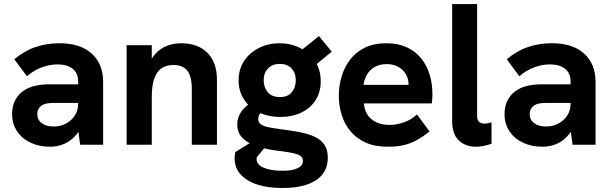

<svg xmlns="http://www.w3.org/2000/svg" viewBox="-20 -717 3025 951"><path d="M376.8 0 367.2 -74.4V-311.4Q367.2 -355.2 339.6 -376.6Q312 -398 265 -398Q225.6 -398 185.2 -382.7Q144.8 -367.4 113.6 -339.2L50.8 -423.6Q102.6 -466.2 157.1 -484.5Q211.6 -502.8 275.2 -502.8Q377 -502.8 433.9 -451.9Q490.8 -401 490.8 -311.4V0ZM228.2 9.8Q174 9.8 131.3 -10.3Q88.6 -30.4 64.3 -67.2Q40 -104 40 -152.4Q40 -194.6 57.7 -225.2Q75.4 -255.8 104.4 -272.4Q128.6 -287 159.4 -293.2Q190.2 -299.4 224.8 -299.4H377.6V-207.2H242.8Q226.8 -207.2 211.5 -204.4Q196.2 -201.6 184.8 -193.4Q175.4 -186.4 170 -175.9Q164.6 -165.4 164.6 -152Q164.6 -123.8 186.7 -107.1Q208.8 -90.4 245.8 -90.4Q279 -90.4 306.5 -104.9Q334 -119.4 350.6 -144.8Q367.2 -170.2 367.2 -202.6L400.4 -137.2Q386.6 -85.4 360.3 -52.8Q334 -20.2 300.1 -5.2Q266.2 9.8 228.2 9.8Z M607.2 0V-493H731.8V-381.4L711.8 -378.6Q724.6 -423.8 749.8 -450.9Q775 -478 808.1 -490.4Q841.2 -502.8 876.2 -502.8Q960.2 -502.8 1007.4 -455.3Q1054.6 -407.8 1054.6 -322V0H930V-276Q930 -337.8 907.9 -366.4Q885.8 -395 838.8 -395Q803.2 -395 779.5 -378.4Q755.8 -361.8 743.8 -326.7Q731.8 -291.6 731.8 -236.4V0Z M1379.2 214.2Q1269 214.2 1205.5 174.9Q1142 135.6 1142 67.2Q1142 61 1142.8 52.7Q1143.6 44.4 1145.6 36.2L1284.2 -49.8L1315 -15.4L1252.2 62Q1251.2 64.8 1251.2 66.9Q1251.2 69 1251.2 71.4Q1251.2 98.8 1286.3 113.8Q1321.4 128.8 1379.2 128.8Q1427.6 128.8 1454 116.3Q1480.4 103.8 1480.4 80.2Q1480.4 67.4 1473.1 59.4Q1465.8 51.4 1449.7 46.2Q1433.6 41 1408.2 36.9Q1382.8 32.8 1346.8 28.4Q1301.2 22.6 1257.2 9.3Q1213.2 -4 1184.2 -30.5Q1155.2 -57 1155.2 -101Q1155.2 -140.2 1182.1 -172.8Q1209 -205.4 1253.2 -226.2L1312.6 -178Q1286.4 -173.6 1272.7 -159.8Q1259 -146 1259 -127.2Q1259 -111.2 1271.9 -101.6Q1284.8 -92 1308.8 -87Q1332.8 -82 1365.8 -77.6Q1417.4 -71.2 1460.9 -63.2Q1504.4 -55.2 1536.6 -40.7Q1568.8 -26.2 1586.2 -1.1Q1603.6 24 1603.6 64.2Q1603.6 137 1545.2 175.6Q1486.8 214.2 1379.2 214.2ZM1369 -137.8Q1307.2 -137.8 1260.5 -161.3Q1213.8 -184.8 1187.8 -225.6Q1161.8 -266.4 1161.8 -318.8Q1161.8 -374.4 1189.4 -415.7Q1217 -457 1263.5 -479.9Q1310 -502.8 1364.8 -502.8Q1419.2 -502.8 1465.5 -479.9Q1511.8 -457 1540.2 -414.6Q1568.6 -372.2 1568.6 -314.6Q1568.6 -261.2 1543.4 -221.4Q1518.2 -181.6 1473.2 -159.7Q1428.2 -137.8 1369 -137.8ZM1366.4 -236.2Q1406.2 -236.2 1425.6 -260.7Q1445 -285.2 1445 -319.6Q1445 -355.8 1423.8 -378.2Q1402.6 -400.6 1366.4 -400.6Q1329.2 -400.6 1307.6 -378Q1286 -355.4 1286 -320Q1286 -285.2 1306 -260.7Q1326 -236.2 1366.4 -236.2ZM1535.4 -389 1445.6 -446.8 1559.8 -538.2 1623.2 -461.2Z M1901.2 9.8Q1837.2 9.8 1791 -10.9Q1744.8 -31.6 1715.4 -67.5Q1686 -103.4 1672.1 -148.9Q1658.2 -194.4 1658.2 -243.6Q1658.2 -291.6 1671.9 -337.8Q1685.6 -384 1713.7 -421.2Q1741.8 -458.4 1786.5 -480.6Q1831.2 -502.8 1893.2 -502.8Q1950.8 -502.8 1993.8 -483.3Q2036.8 -463.8 2065.1 -429.2Q2093.4 -394.6 2107.6 -349Q2121.8 -303.4 2121.8 -251.2Q2121.8 -243.6 2121.3 -231.2Q2120.8 -218.8 2118.8 -204.8H1782.4Q1787.2 -152 1821.7 -125.2Q1856.2 -98.4 1907.6 -98.4Q1946.4 -98.4 1982 -111.5Q2017.6 -124.6 2045.6 -150.2L2107.6 -65.8Q2073.4 -38.6 2042.2 -21.9Q2011 -5.2 1977.5 2.3Q1944 9.8 1901.2 9.8ZM1999.4 -267Q2001.4 -275 2002.5 -283Q2003.6 -291 2003.6 -298.4Q2003.6 -319.4 1996 -337.7Q1988.4 -356 1974.3 -369.8Q1960.2 -383.6 1940.4 -391.5Q1920.6 -399.4 1895.8 -399.4Q1858.8 -399.4 1834.1 -384.2Q1809.4 -369 1796.6 -345.6Q1783.8 -322.2 1780.8 -296.6H2040.6Z M2336.8 9.8Q2286.4 9.8 2253 -20.9Q2219.6 -51.6 2219.6 -118.6V-697H2343.2V-143Q2343.2 -122.4 2353.1 -113.6Q2363 -104.8 2378.8 -104.8Q2387.2 -104.8 2396.1 -106.5Q2405 -108.2 2414.6 -111V-5.4Q2394 2.8 2373.5 6.3Q2353 9.8 2336.8 9.8Z M2815.8 0 2806.2 -74.4V-311.4Q2806.2 -355.2 2778.6 -376.6Q2751 -398 2704 -398Q2664.6 -398 2624.2 -382.7Q2583.8 -367.4 2552.6 -339.2L2489.8 -423.6Q2541.6 -466.2 2596.1 -484.5Q2650.6 -502.8 2714.2 -502.8Q2816 -502.8 2872.9 -451.9Q2929.8 -401 2929.8 -311.4V0ZM2667.2 9.8Q2613 9.8 2570.3 -10.3Q2527.6 -30.4 2503.3 -67.2Q2479 -104 2479 -152.4Q2479 -194.6 2496.7 -225.2Q2514.4 -255.8 2543.4 -272.4Q2567.6 -287 2598.4 -293.2Q2629.2 -299.4 2663.8 -299.4H2816.6V-207.2H2681.8Q2665.8 -207.2 2650.5 -204.4Q2635.2 -201.6 2623.8 -193.4Q2614.4 -186.4 2609 -175.9Q2603.6 -165.4 2603.6 -152Q2603.6 -123.8 2625.7 -107.1Q2647.8 -90.4 2684.8 -90.4Q2718 -90.4 2745.5 -104.9Q2773 -119.4 2789.6 -144.8Q2806.2 -170.2 2806.2 -202.6L2839.4 -137.2Q2825.6 -85.4 2799.3 -52.8Q2773 -20.2 2739.1 -5.2Q2705.2 9.8 2667.2 9.8Z"/></svg>

Font: Hanken Grotesk
Style: Regular
Weight: 400
Designer: Alfredo Marco Pradil
Foundry: Hanken Design Co.
Version: Version 3.013